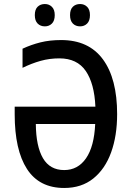

<svg xmlns="http://www.w3.org/2000/svg" viewBox="-20 -924 653 954"><path d="M275 -634Q226 -634 181.5 -621.5Q137 -609 92 -587V-682Q135 -702 181 -713.5Q227 -725 284 -725Q421 -725 491.5 -629Q562 -533 562 -357Q562 -249 532 -166.5Q502 -84 443.5 -37Q385 10 299 10Q175 10 114 -84.5Q53 -179 53 -356V-394H454Q449 -509 406 -571.5Q363 -634 275 -634ZM299 -79Q367 -79 407.5 -137.5Q448 -196 453 -308H158Q159 -197 193.5 -138Q228 -79 299 -79ZM153 -849Q153 -877 167 -890.5Q181 -904 203 -904Q224 -904 238 -890Q252 -876 252 -849Q252 -821 238 -807Q224 -793 203 -793Q181 -793 167 -807Q153 -821 153 -849ZM328 -849Q328 -877 342 -890.5Q356 -904 378 -904Q399 -904 413 -890Q427 -876 427 -849Q427 -821 413 -807Q399 -793 378 -793Q356 -793 342 -807Q328 -821 328 -849Z"/></svg>

Font: Noto Sans Condensed Medium
Style: Regular
Weight: 500
Width: 3
Designer: Monotype Design Team
Foundry: Monotype Imaging Inc.
Version: Version 2.013; ttfautohint (v1.8.4.7-5d5b)